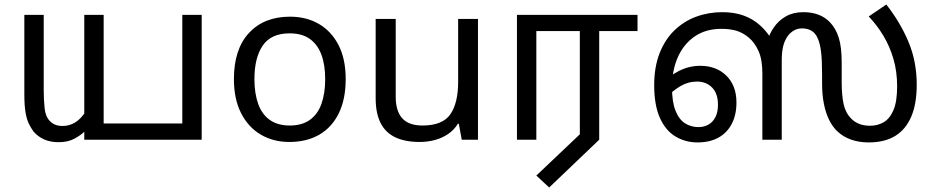

<svg xmlns="http://www.w3.org/2000/svg" viewBox="-20 -620 4151 852"><path d="M354 0V-554H440V-72H789V-554H875V0ZM240 11Q203 11 175.5 -1.5Q148 -14 129 -36Q118 -51 108.5 -70Q99 -89 93.5 -120Q88 -151 88 -202V-554H174V-223Q174 -177 178 -139.5Q182 -102 202 -82Q212 -72 225.5 -66.5Q239 -61 258 -61Q287 -61 312.5 -76Q338 -91 360 -125L358 -39Q339 -20 310 -4.5Q281 11 240 11Z M1514 -269Q1514 -180 1483.5 -117.5Q1453 -55 1397 -22.5Q1341 10 1264 10Q1193 10 1137.5 -22.5Q1082 -55 1050 -117.5Q1018 -180 1018 -269Q1018 -402 1085 -474Q1152 -546 1267 -546Q1340 -546 1395.5 -513.5Q1451 -481 1482.5 -419.5Q1514 -358 1514 -269ZM1109 -269Q1109 -206 1125.5 -159.5Q1142 -113 1177 -88Q1212 -63 1266 -63Q1320 -63 1355 -88Q1390 -113 1406.5 -159.5Q1423 -206 1423 -269Q1423 -333 1406 -378Q1389 -423 1354.5 -447.5Q1320 -472 1265 -472Q1183 -472 1146 -418Q1109 -364 1109 -269Z M2101 -536V0H2029L2016 -71H2012Q1995 -43 1968 -25Q1941 -7 1909 1.5Q1877 10 1842 10Q1778 10 1734.5 -10.5Q1691 -31 1669 -74Q1647 -117 1647 -185V-536H1736V-191Q1736 -127 1765 -95Q1794 -63 1855 -63Q1944 -63 1978.5 -113Q2013 -163 2013 -257V-536Z M2417 212 2360 159 2553 -24V-482H2360V0H2274V-554H2809V-482H2639V0Z M3075 12Q3022 12 2978 -14Q2934 -40 2908.5 -96.5Q2883 -153 2883 -242Q2883 -323 2907 -384Q2931 -445 2973 -485.5Q3015 -526 3069.5 -546Q3124 -566 3185 -566Q3237 -566 3278.5 -551.5Q3320 -537 3353.5 -507Q3387 -477 3413 -430L3384 -433Q3393 -468 3414 -498.5Q3435 -529 3467.5 -547.5Q3500 -566 3545 -566Q3582 -566 3611.5 -555Q3641 -544 3663 -521Q3689 -494 3702 -452.5Q3715 -411 3715 -343V-255Q3715 -200 3723 -160.5Q3731 -121 3756 -95Q3771 -79 3792 -70.5Q3813 -62 3841 -62Q3875 -62 3902 -78Q3929 -94 3945 -132Q3961 -170 3961 -237Q3961 -303 3944.5 -359Q3928 -415 3900 -461.5Q3872 -508 3835 -547L3913 -600Q3975 -521 4011.5 -434Q4048 -347 4048 -244Q4048 -159 4023.5 -102Q3999 -45 3952 -16.5Q3905 12 3835 12Q3792 12 3756.5 -0.5Q3721 -13 3695 -38Q3674 -58 3659 -88.5Q3644 -119 3636 -159.5Q3628 -200 3628 -250V-288Q3628 -353 3623.5 -390Q3619 -427 3609 -449Q3599 -473 3581 -483.5Q3563 -494 3540 -494Q3519 -494 3503.5 -485Q3488 -476 3478 -463Q3463 -444 3456 -417.5Q3449 -391 3449 -351V0H3363V-293Q3363 -356 3346 -393.5Q3329 -431 3303 -453Q3275 -476 3246.5 -484Q3218 -492 3181 -492Q3112 -492 3063 -458.5Q3014 -425 2988 -366.5Q2962 -308 2962 -232Q2962 -168 2977.5 -129Q2993 -90 3019.5 -73Q3046 -56 3079 -56Q3105 -56 3124.5 -67.5Q3144 -79 3155 -101Q3166 -123 3166 -155Q3166 -205 3140 -231.5Q3114 -258 3073 -258Q3033 -258 2998 -237Q2963 -216 2934 -184L2919 -248Q2949 -283 2993.5 -305.5Q3038 -328 3087 -328Q3159 -328 3203.5 -284Q3248 -240 3248 -165Q3248 -110 3227 -70Q3206 -30 3167.5 -9Q3129 12 3075 12Z"/></svg>

Font: tamil25
Style: Book
Weight: 400
Designer: Jelle Bosma - Monotype Design Team
Foundry: Monotype Imaging Inc.
Version: Version 2.003